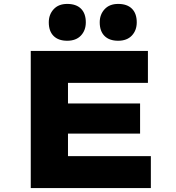

<svg xmlns="http://www.w3.org/2000/svg" viewBox="-20 -960 897 980"><path d="M137 0V-700H735V-537H327V-163H750V0ZM237 -278V-432H695V-278ZM583 -752Q538 -752 513.5 -776.5Q489 -801 489 -846Q489 -886 514 -913Q539 -940 583 -940Q629 -940 653.5 -915.5Q678 -891 678 -846Q678 -805 653 -778.5Q628 -752 583 -752ZM323 -752Q278 -752 253.5 -776.5Q229 -801 229 -846Q229 -886 254 -913Q279 -940 323 -940Q369 -940 393.5 -915.5Q418 -891 418 -846Q418 -805 393 -778.5Q368 -752 323 -752Z"/></svg>

Font: Lexend Mega ExtraBold
Style: Regular
Weight: 800
Designer: Bonnie Shaver-Troup, Thomas Jockin
Foundry: Lexend
Version: Version 1.007